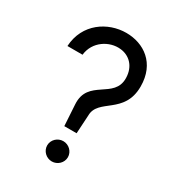

<svg xmlns="http://www.w3.org/2000/svg" viewBox="-150 -678 699 771"><g transform="rotate(30 199.5 -292.5)"><path d="M31 -427H101C108 -492 169 -529 222 -523C262 -519 298 -489 299 -433C301 -335 168 -355 175 -240L181 -142H238L243 -227C243 -307 367 -302 367 -433C367 -541 291 -591 210 -591C125 -591 37 -534 31 -427ZM160 -41C160 -15 182 6 208 6C234 6 256 -15 256 -41C256 -67 234 -88 208 -88C182 -88 160 -67 160 -41Z"/></g></svg>

Font: Charger Sport
Style: Lit
Weight: 300
Designer: Jasper
Foundry: Cannot Into Space Fonts
Version: Version 1.1